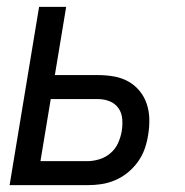

<svg xmlns="http://www.w3.org/2000/svg" viewBox="-20 -540 540 560"><path d="M8 0 94 -520H173L140 -321H266Q290 -321 312.5 -317Q335 -313 354 -302.5Q373 -292 387 -275Q401 -258 408 -237Q415 -216 415.5 -192.5Q416 -169 412 -146Q409 -126 402 -106Q395 -86 382.5 -68.5Q370 -51 353 -37Q336 -23 316 -14.5Q296 -6 276 -3Q256 0 236 0ZM235 -70Q252 -70 270 -75.5Q288 -81 302.5 -93.5Q317 -106 324.5 -123Q332 -140 335 -157Q338 -175 336.5 -193Q335 -211 325.5 -224.5Q316 -238 300 -244.5Q284 -251 266 -251H128L98 -70Z"/></svg>

Font: Iosevka Term Oblique
Style: Regular
Weight: 400
Italic angle: -9°
Monospace: yes
Designer: Belleve Invis
Foundry: Belleve Invis
Version: Version 31.4.0